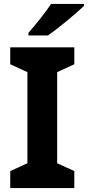

<svg xmlns="http://www.w3.org/2000/svg" viewBox="-20 -954 446 974"><path d="M406 -924V-934H239C210 -889 156 -824 124 -787V-774H223C274 -809 368 -887 406 -924ZM357 0V-86L270 -126V-588L357 -628V-714H32V-628L119 -588V-126L32 -86V0Z"/></svg>

Font: Noto Sans Lisu
Style: Bold
Weight: 700
Designer: Monotype Design Team. David Williams.
Foundry: Monotype Imaging Inc.
Version: Version 2.102